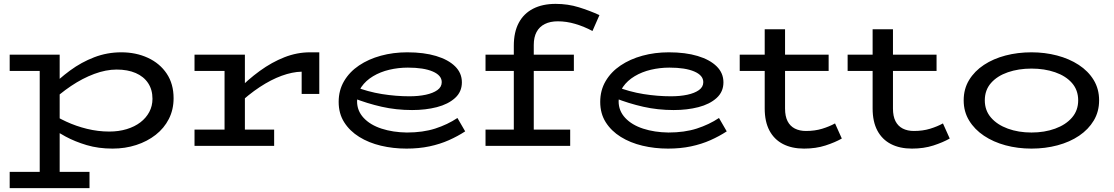

<svg xmlns="http://www.w3.org/2000/svg" viewBox="-20 -753 5750 991"><path d="M561 14Q488 14 427.5 -4Q367 -22 318 -48.5Q269 -75 232 -101V-175Q271 -149 321.5 -125.5Q372 -102 429 -88Q486 -74 544 -74Q593 -74 634 -86.5Q675 -99 704.5 -121.5Q734 -144 750.5 -175Q767 -206 767 -243Q767 -290 744.5 -324Q722 -358 680.5 -376Q639 -394 582 -394Q527 -394 466.5 -371.5Q406 -349 346.5 -309Q287 -269 232 -216V-293Q283 -346 341.5 -389Q400 -432 466.5 -457.5Q533 -483 606 -483Q682 -483 743.5 -454.5Q805 -426 840.5 -373Q876 -320 876 -246Q876 -187 851.5 -139Q827 -91 783.5 -57Q740 -23 683 -4.5Q626 14 561 14ZM30 218V134H442V218ZM185 196V-471H288V196ZM30 -387V-471H282V-387Z M1202 -208V-283Q1259 -342 1321 -387Q1383 -432 1448 -457.5Q1513 -483 1580 -483H1628V-268H1537V-383Q1489 -382 1434 -362Q1379 -342 1320.5 -303.5Q1262 -265 1202 -208ZM984 0V-84H1395V0ZM1139 -24V-471H1244V-24ZM984 -387V-471H1238V-387Z M2078 14Q2009 14 1946 -1Q1883 -16 1834 -46.5Q1785 -77 1756.5 -122Q1728 -167 1728 -227Q1728 -287 1756 -334.5Q1784 -382 1833 -415Q1882 -448 1946 -465.5Q2010 -483 2082 -483Q2168 -483 2231 -464Q2294 -445 2329 -410.5Q2364 -376 2364 -328Q2364 -279 2328.5 -247Q2293 -215 2235 -200Q2177 -185 2107 -185Q2025 -185 1950 -202Q1875 -219 1804 -247V-308Q1879 -279 1951.5 -267.5Q2024 -256 2093 -256Q2140 -256 2177.5 -264Q2215 -272 2237.5 -288Q2260 -304 2260 -329Q2260 -364 2213.5 -384Q2167 -404 2085 -404Q2036 -404 1989.5 -393Q1943 -382 1905.5 -359.5Q1868 -337 1845.5 -304.5Q1823 -272 1823 -230Q1823 -181 1857 -144.5Q1891 -108 1949.5 -89Q2008 -70 2080 -69Q2163 -69 2226.5 -89.5Q2290 -110 2341 -144L2381 -75Q2343 -50 2297 -29.5Q2251 -9 2196.5 2.5Q2142 14 2078 14Z M2632 -40V-517Q2632 -587 2657.5 -635Q2683 -683 2731.5 -708Q2780 -733 2848 -733Q2911 -733 2967.5 -715.5Q3024 -698 3074 -675L3038 -593Q2995 -616 2949.5 -629.5Q2904 -643 2859 -643Q2820 -643 2792 -629Q2764 -615 2749.5 -588Q2735 -561 2735 -521V-40ZM2486 0V-84H2923V0ZM2486 -387V-471H2942V-387Z M3428 14Q3359 14 3296 -1Q3233 -16 3184 -46.5Q3135 -77 3106.5 -122Q3078 -167 3078 -227Q3078 -287 3106 -334.5Q3134 -382 3183 -415Q3232 -448 3296 -465.5Q3360 -483 3432 -483Q3518 -483 3581 -464Q3644 -445 3679 -410.5Q3714 -376 3714 -328Q3714 -279 3678.5 -247Q3643 -215 3585 -200Q3527 -185 3457 -185Q3375 -185 3300 -202Q3225 -219 3154 -247V-308Q3229 -279 3301.5 -267.5Q3374 -256 3443 -256Q3490 -256 3527.5 -264Q3565 -272 3587.5 -288Q3610 -304 3610 -329Q3610 -364 3563.5 -384Q3517 -404 3435 -404Q3386 -404 3339.5 -393Q3293 -382 3255.5 -359.5Q3218 -337 3195.5 -304.5Q3173 -272 3173 -230Q3173 -181 3207 -144.5Q3241 -108 3299.5 -89Q3358 -70 3430 -69Q3513 -69 3576.5 -89.5Q3640 -110 3691 -144L3731 -75Q3693 -50 3647 -29.5Q3601 -9 3546.5 2.5Q3492 14 3428 14Z M4130 14Q4067 14 4021.5 -9.5Q3976 -33 3951.5 -79Q3927 -125 3927 -193V-602H4032V-193Q4032 -153 4045 -127.5Q4058 -102 4082.5 -89.5Q4107 -77 4140 -77Q4186 -77 4223.5 -88.5Q4261 -100 4290 -116L4325 -38Q4290 -18 4240.5 -2Q4191 14 4130 14ZM3798 -387V-471H4257V-387Z M4687 14Q4624 14 4578.5 -9.5Q4533 -33 4508.5 -79Q4484 -125 4484 -193V-602H4589V-193Q4589 -153 4602 -127.5Q4615 -102 4639.5 -89.5Q4664 -77 4697 -77Q4743 -77 4780.5 -88.5Q4818 -100 4847 -116L4882 -38Q4847 -18 4797.5 -2Q4748 14 4687 14ZM4355 -387V-471H4814V-387Z M5304 14Q5233 14 5170 -3Q5107 -20 5058.5 -52.5Q5010 -85 4982 -131Q4954 -177 4954 -235Q4954 -294 4982 -340Q5010 -386 5058.5 -418Q5107 -450 5170 -466.5Q5233 -483 5304 -483Q5373 -483 5436 -466.5Q5499 -450 5548 -418Q5597 -386 5625 -340Q5653 -294 5653 -235Q5653 -177 5625.5 -131Q5598 -85 5550 -52.5Q5502 -20 5438.5 -3Q5375 14 5304 14ZM5304 -69Q5371 -69 5426 -89Q5481 -109 5513 -146Q5545 -183 5545 -235Q5545 -288 5513 -324.5Q5481 -361 5426 -380Q5371 -399 5304 -399Q5237 -399 5182 -380Q5127 -361 5095 -324.5Q5063 -288 5063 -235Q5063 -183 5095 -146Q5127 -109 5182 -89Q5237 -69 5304 -69Z"/></svg>

Font: BioRhyme SemiExpanded
Style: Regular
Weight: 400
Width: 6
Designer: Aoife Mooney
Foundry: Aoife Mooney Type
Version: Version 1.600;gftools[0.9.33]